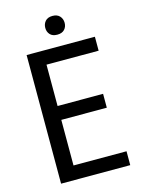

<svg xmlns="http://www.w3.org/2000/svg" viewBox="-130 -951 756 1025"><g transform="rotate(-15 248.5 -438.5)"><path d="M417.5 -328.6V-405.3H166V-633.8H454.1V-710.9H76.7V0H459V-76.7H166V-328.6ZM210.4 -824.7C210.4 -810.1 214.9 -797.9 223.9 -788.1C232.8 -778.3 246.1 -773.4 263.7 -773.4C281.2 -773.4 294.6 -778.3 303.7 -788.1C312.8 -797.9 317.4 -810.1 317.4 -824.7C317.4 -839.4 312.8 -851.7 303.7 -861.8C294.6 -871.9 281.2 -877 263.7 -877C246.1 -877 232.8 -871.9 223.9 -861.8C214.9 -851.7 210.4 -839.4 210.4 -824.7Z"/></g></svg>

Font: Roboto Condensed
Style: Regular
Weight: 400
Designer: Google
Version: Version 2.134; 2016